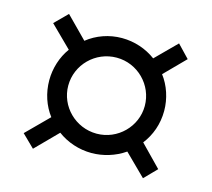

<svg xmlns="http://www.w3.org/2000/svg" viewBox="-78 -704 751 681"><g transform="rotate(15 297.0 -363.5)"><path d="M175 -196C210 -170 254 -155 300 -155C342 -155 386 -168 422 -193L500 -116L544 -161L468 -239C495 -274 511 -317 511 -366C511 -411 496 -456 470 -490L544 -565L500 -611L425 -536C390 -562 346 -577 300 -577C253 -577 208 -561 173 -533L96 -611L50 -565L128 -488C103 -454 89 -410 89 -366C89 -319 104 -275 130 -241L50 -161L96 -116ZM300 -226C222 -226 159 -289 159 -365C159 -442 222 -505 300 -505C377 -505 440 -442 440 -365C440 -289 377 -226 300 -226Z"/></g></svg>

Font: Be Vietnam Pro
Style: Regular
Weight: 400
Designer: Lam Bao, Tony Le, Vietanh Nguyen
Foundry: Yellow Type Foundry
Version: Version 1.002